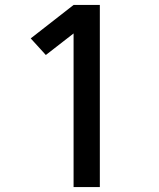

<svg xmlns="http://www.w3.org/2000/svg" viewBox="-20 -755 640 775"><path d="M277 0V-620L165 -533L104 -600L277 -735H383V0Z"/></svg>

Font: Iosevka Custom SmBdEx
Style: Regular
Weight: 600
Width: 7
Monospace: yes
Designer: Belleve Invis
Foundry: Belleve Invis
Version: Version 11.2.4; ttfautohint (v1.8.4)